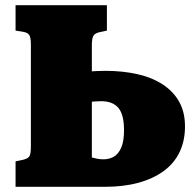

<svg xmlns="http://www.w3.org/2000/svg" viewBox="-20 -720 743 740"><path d="M40 0V-98L68 -104Q86 -108 92.5 -116.5Q99 -125 99 -155V-548Q99 -576 92.5 -585.5Q86 -595 66 -598L40 -602V-700H392V-602L364 -596Q346 -592 340 -582Q334 -572 334 -545V-445Q342 -446 350 -446Q358 -446 367 -446.5Q376 -447 385 -447Q454 -447 510.5 -434Q567 -421 608 -394Q649 -367 671 -327Q693 -287 693 -233Q693 -177 672 -133.5Q651 -90 610.5 -60.5Q570 -31 513 -15.5Q456 0 384 0ZM334 -113Q345 -110 355.5 -108Q366 -106 379 -106Q401 -106 418.5 -116Q436 -126 447 -150.5Q458 -175 458 -218Q458 -279 436 -304.5Q414 -330 370 -330Q364 -330 358 -329.5Q352 -329 346 -329Q340 -329 334 -328Z"/></svg>

Font: Literata Variable Black
Style: Regular
Weight: 900
Designer: Latin by Veronika Burian and Jose Scaglione. Greek by Irene Vlachou. Cyrillic by Vera Evstafieva.
Foundry: TypeTogether
Version: Version 3.021